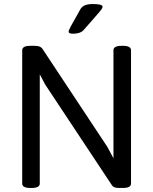

<svg xmlns="http://www.w3.org/2000/svg" viewBox="-20 -929 759 951"><path d="M589 -702Q629 -702 629 -680V-20Q629 2 589 2H569Q555 2 546.5 -1.5Q538 -5 534 -12L204 -510L177 -561V-20Q177 2 137 2H130Q90 2 90 -20V-680Q90 -702 130 -702H151Q168 -702 177 -698Q186 -694 193 -683L512 -201L542 -145V-680Q542 -702 582 -702ZM440 -909Q488 -909 488 -896Q488 -892 485 -886.5Q482 -881 472.5 -870Q463 -859 444.5 -837.5Q426 -816 394 -780Q386 -771 372.5 -766.5Q359 -762 343 -762Q331 -762 325.5 -764.5Q320 -767 320 -772Q320 -779 332 -801Q344 -823 378 -883Q386 -897 401 -903Q416 -909 440 -909Z"/></svg>

Font: Asap VF Beta
Style: Regular
Weight: 400
Designer: Pablo Cosgaya
Foundry: Pablo Cosgaya
Version: Version 1.007